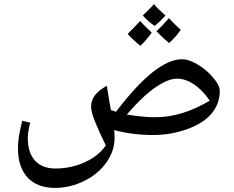

<svg xmlns="http://www.w3.org/2000/svg" viewBox="-20 -661 1148 940"><path d="M250 259Q163 259 115.5 208.5Q68 158 68 65Q68 46 70 27.5Q72 9 76.5 -14.5Q81 -38 89 -70L128 -60Q116 -14 116 14Q116 86 151 125Q186 164 252 164Q303 164 350.5 150Q398 136 436.5 110.5Q475 85 498 51Q464 -18 445 -66Q426 -114 426 -139Q426 -169 444 -193.5Q462 -218 503 -241Q504 -231 509.5 -200Q515 -169 523 -122L548 -114Q648 -245 728 -308Q808 -371 871 -371Q894 -371 921 -359Q948 -347 975.5 -326.5Q1003 -306 1024 -280Q1056 -244 1056 -216Q1056 -154 1016.5 -106Q977 -58 897 -29Q817 0 729 0Q680 0 632.5 -6Q585 -12 539 -24Q540 -15 540.5 -5.5Q541 4 541 14Q541 77 501.5 133.5Q462 190 394 224Q360 241 323.5 250Q287 259 250 259ZM738 -87Q806 -87 871.5 -107Q937 -127 1007 -168Q972 -220 929.5 -248Q887 -276 847 -276Q814 -276 772.5 -253Q731 -230 687.5 -190.5Q644 -151 601 -100Q640 -94 674.5 -90.5Q709 -87 738 -87ZM667 -437Q647 -453 631.5 -467.5Q616 -482 605 -495Q618 -508 633.5 -524Q649 -540 666 -558Q672 -551 686.5 -536.5Q701 -522 723 -501Q712 -486 698.5 -469.5Q685 -453 667 -437ZM808 -450Q790 -465 774.5 -479.5Q759 -494 746 -508Q757 -518 772.5 -534Q788 -550 807 -572Q818 -560 832.5 -545.5Q847 -531 865 -515Q854 -499 840 -483Q826 -467 808 -450ZM737 -534Q721 -545 706.5 -558Q692 -571 679 -585Q696 -602 710 -615.5Q724 -629 734 -641Q744 -628 758 -614.5Q772 -601 790 -585Q774 -567 760 -554Q746 -541 737 -534Z"/></svg>

Font: Noto Naskh Arabic Medium
Style: Regular
Weight: 500
Designer: Monotype Design Team, David Williams, Mohamad Dakak and Nizar Qandah
Foundry: Monotype Imaging Inc.
Version: Version 2.016